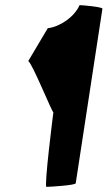

<svg xmlns="http://www.w3.org/2000/svg" viewBox="-20 -728 419 748"><path d="M90 -490C105 -484 186 -282 188 -291C187 -284 151 0 161 0C171 0 274 -6 275 -14L379 -694C380 -701 300 -708 290 -708C270 -662 214 -624 166 -618Z"/></svg>

Font: Ampere
Style: UltCndIta
Weight: 400
Version: Version 1